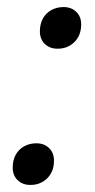

<svg xmlns="http://www.w3.org/2000/svg" viewBox="-20 -512 269 544"><path d="M16 -37Q16 -58 24.5 -73.5Q33 -89 48.5 -97.5Q64 -106 83 -106Q105 -106 119 -92.5Q133 -79 133 -57Q133 -26 114 -7Q95 12 66 12Q44 12 30 -1.5Q16 -15 16 -37ZM93 -423Q93 -444 101.5 -459.5Q110 -475 125.5 -483.5Q141 -492 160 -492Q182 -492 196 -478.5Q210 -465 210 -443Q210 -412 191 -393Q172 -374 143 -374Q121 -374 107 -387.5Q93 -401 93 -423Z"/></svg>

Font: Wix Madefor Text
Style: Italic
Weight: 400
Italic angle: -12°
Designer: Dalton Maag Ltd
Foundry: Dalton Maag Ltd
Version: Version 3.100